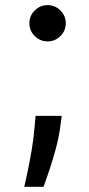

<svg xmlns="http://www.w3.org/2000/svg" viewBox="-20 -552 349 750"><path d="M150.2 177.6H74.9Q79.9 155.5 87.9 118.1Q95.9 80.6 103.7 34.4Q111.5 -11.7 115.4 -59.7L119 -99.4H221.2L215.9 -60.7Q210.6 -18.1 198.2 28.2Q185.7 74.6 172.2 114.3Q158.7 154.1 150.2 177.6ZM165.8 -390.3Q136.7 -390.3 115.8 -411Q94.8 -431.8 94.8 -461.3Q94.8 -490.4 115.8 -511.2Q136.7 -532 165.8 -532Q195 -532 215.9 -511.2Q236.9 -490.4 236.9 -461.3Q236.9 -431.8 215.9 -411Q195 -390.3 165.8 -390.3Z"/></svg>

Font: Linik Sans Medium
Style: Regular
Weight: 500
Designer: Rasmus Andersson (font), Cristiano Sobral (main changes)
Foundry: rsms
Version: Version 3.018;June 1, 2022;FontCreator 14.0.0.2814 64-bit; t